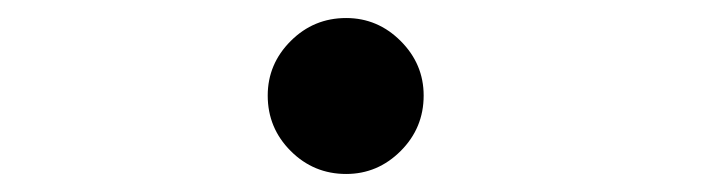

<svg xmlns="http://www.w3.org/2000/svg" viewBox="-20 -181 790 213"><path d="M364 12Q328 12 302.5 -13.5Q277 -39 277 -75Q277 -110 302.5 -135.5Q328 -161 364 -161Q399 -161 424.5 -135.5Q450 -110 450 -75Q450 -39 424.5 -13.5Q399 12 364 12Z"/></svg>

Font: Inconsolata ExtraExpanded ExtraBold
Style: Regular
Weight: 800
Width: 8
Monospace: yes
Designer: Raph Levien, Cyreal, Brenton Simpson
Foundry: Raph Levien, Cyreal, Google
Version: Version 3.001; ttfautohint (v1.8.2.53-6de2)